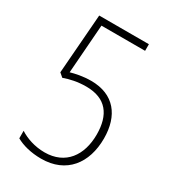

<svg xmlns="http://www.w3.org/2000/svg" viewBox="-178 -806 808 907"><g transform="rotate(30 226.0 -352.5)"><path d="M214 -428C168 -428 130 -419 105 -412L125 -678H363V-714H92L67 -390L88 -372C120 -384 162 -393 207 -393C316 -393 363 -328 363 -221C363 -108 305 -25 191 -25C137 -25 89 -42 55 -64V-23C88 -4 136 9 192 9C329 9 402 -87 402 -222C402 -346 339 -428 214 -428Z"/></g></svg>

Font: Noto Sans Myanmar Condensed ExtraLight
Style: Regular
Weight: 200
Width: 3
Designer: Monotype Design Team
Foundry: Monotype Imaging Inc.
Version: Version 2.107